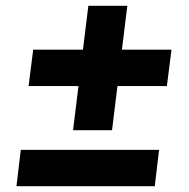

<svg xmlns="http://www.w3.org/2000/svg" viewBox="-20 -645 655 665"><path d="M233 -194 286 -625H421L368 -194ZM79 -347 95 -473H574L558 -347ZM37 0 52 -126H531L516 0Z"/></svg>

Font: Inclusive Sans
Style: Italic
Weight: 400
Italic angle: -7°
Designer: Olivia King
Foundry: Olivia King
Version: Version 2.004